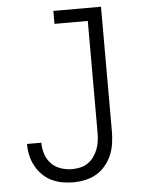

<svg xmlns="http://www.w3.org/2000/svg" viewBox="-53 -777 606 827"><g transform="rotate(-5 250.0 -363.5)"><path d="M230 8Q256 8 282 2.5Q308 -3 330.5 -16Q353 -29 370 -49.5Q387 -70 397 -93.5Q407 -117 411 -143Q415 -169 415 -195V-735H209V-679H353V-195Q353 -177 350.5 -159Q348 -141 341.5 -124Q335 -107 324.5 -92.5Q314 -78 299 -67.5Q284 -57 266 -53Q248 -49 230 -49Q206 -49 182 -57Q158 -65 141 -82.5Q124 -100 116 -124Q108 -148 108 -172Q108 -173 108 -173.5Q108 -174 108 -174H46Q46 -174 46 -173Q46 -172 46 -172Q46 -147 51.5 -123.5Q57 -100 68.5 -78.5Q80 -57 97.5 -39.5Q115 -22 136.5 -11.5Q158 -1 182 3.5Q206 8 230 8Z"/></g></svg>

Font: Iosevka SS09 Light
Style: Regular
Weight: 300
Monospace: yes
Designer: Belleve Invis
Foundry: Belleve Invis
Version: Version 5.2.1; ttfautohint (v1.8.3)